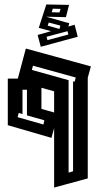

<svg xmlns="http://www.w3.org/2000/svg" viewBox="-20 -655 443 862"><path d="M15 -93V-302H60L96 -437L388 -357L374 -306V146L223 187V-80L211 -36ZM308 114V-290L315 -288L320 -307L128 -360L123 -341L288 -295V120ZM166 -166 223 -150V-245L166 -261ZM59 -129 175 -96 179 -115 101 -137V-252H81V-143L64 -148ZM149 -498 209 -515 154 -530 188 -635 290 -633 276 -578 187 -580 271 -556 291 -551 287 -536 315 -544 329 -490 163 -445ZM212 -600 247 -599 252 -615 217 -616ZM194 -540 247 -525 251 -540 199 -554ZM189 -490 193 -475 287 -500 283 -515Z"/></svg>

Font: Blaka Hollow
Style: Regular
Weight: 400
Designer: Mohamed Gaber
Foundry: Kief Type Foundry
Version: Version 1.003; ttfautohint (v1.8.4.7-5d5b)